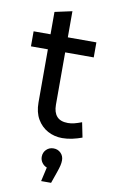

<svg xmlns="http://www.w3.org/2000/svg" viewBox="-99 -705 592 1006"><g transform="rotate(10 197.0 -201.5)"><path d="M20 -435V-515H110V-634L202 -654V-515H354V-435H202V-156Q202 -116 221 -94.5Q240 -73 280 -73Q297 -73 314.5 -77.5Q332 -82 353 -90L369 -11Q345 -2 318 4Q291 10 264 10Q222 10 187 -9Q152 -28 131 -64Q110 -100 110 -152V-435ZM284 125Q284 139 280.5 153.5Q277 168 269 191L248 251H195L212 176Q196 170 186 156Q176 142 176 125Q176 102 191.5 86.5Q207 71 230 71Q253 71 268.5 86.5Q284 102 284 125Z"/></g></svg>

Font: Radio Canada
Style: Regular
Weight: 400
Designer: Charles Daoud, Etienne Aubert Bonn, Alexandre Saumier Demers, Jacques Le Bailly
Foundry: Radio-Canada
Version: Version 2.104;gftools[0.9.28.dev5+ged2979d]